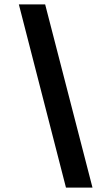

<svg xmlns="http://www.w3.org/2000/svg" viewBox="-20 -796 488 876"><path d="M186 -776 402 60H281L66 -776Z"/></svg>

Font: SUIT
Style: Bold
Weight: 700
Designer: Sunn Youn; Korean Glyphs from Source Han Sans (Sandoll Communications; Soo-young Jang, Joo-yeon Kang)
Foundry: Sunn
Version: Version 1.150